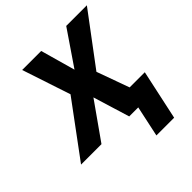

<svg xmlns="http://www.w3.org/2000/svg" viewBox="-302 -881 1263 1263"><g transform="rotate(-45 329.5 -249.5)"><path d="M427 215 473 0H389L311 -255L131 0H-59L219 -376L107 -714H284L352 -472L517 -714H709L444 -360L526 -133H667L592 215Z"/></g></svg>

Font: Noto Sans ExtraBold
Style: Italic
Weight: 800
Italic angle: -12°
Designer: Monotype Design Team
Foundry: Monotype Imaging Inc.
Version: Version 2.013; ttfautohint (v1.8.4.7-5d5b)